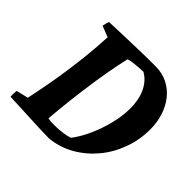

<svg xmlns="http://www.w3.org/2000/svg" viewBox="-164 -832 1018 1018"><g transform="rotate(45 344.5 -323.0)"><path d="M329.1 12Q304.9 12 267 10.5Q229.1 9 185.5 7Q142 5 100.6 3Q59.1 1 27.2 0Q26.2 -11.5 26.5 -22.8Q26.8 -34 28.3 -45.1L95.6 -61.1Q107.1 -114 120 -183.1Q133 -252.3 142.6 -322Q150.6 -377.7 155.8 -427.4Q161 -477.2 164.2 -518.1Q167.3 -559 168.3 -587.3L106.1 -611.5Q108.1 -622.6 110.4 -631.8Q112.6 -641.1 116.1 -649.5Q156.4 -651.5 202.2 -652.8Q247.9 -654.1 293.8 -655.6Q339.8 -657.1 381.3 -657.7Q422.9 -658.2 455.3 -658.2Q508 -658.2 548.6 -637.3Q589.3 -616.5 617 -580.8Q644.8 -545.2 659.3 -499.1Q673.9 -453.1 673.9 -401.6Q673.9 -323.8 648 -252.5Q622.2 -181.1 575.4 -124.6Q528.7 -68.1 466 -32Q403.3 4 329.1 12ZM298.6 -57.6Q327.6 -57.6 358.1 -61.7Q388.6 -65.8 407.5 -72.4Q439.4 -114.2 464.7 -170.5Q490 -226.9 505.1 -288.3Q520.3 -349.7 520.3 -405.5Q520.3 -436.8 514.9 -465.1Q509.5 -493.4 498.4 -517.4Q487.3 -541.5 470.9 -560.4Q454.5 -579.3 432 -592Q415.6 -592 394.3 -590.2Q373.1 -588.4 354.4 -585.8Q335.7 -583.3 325.5 -579.2Q312.4 -523.7 299.5 -451.6Q286.7 -379.4 275.4 -292.8Q270.3 -255.6 265.5 -214.7Q260.7 -173.7 256.9 -134.5Q253.1 -95.3 250.5 -61.8Q255.1 -60.7 260.5 -59.7Q265.8 -58.7 272 -58.4Q278.1 -58.1 284.8 -57.9Q291.4 -57.6 298.6 -57.6Z"/></g></svg>

Font: Labrada
Style: Italic
Weight: 400
Italic angle: -7°
Designer: Mercedes Jáuregui
Foundry: Omnibus-Type Team
Version: Version 1.000